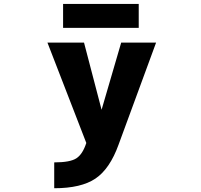

<svg xmlns="http://www.w3.org/2000/svg" viewBox="-20 -745 1040 994"><path d="M260.7 229.5V95.7Q343.8 95.7 376 74.2Q408.2 52.7 426.8 -4.9L225.6 -524.4H415L505.9 -176.8L607.4 -524.4H788.1L593.8 3.9Q548.8 128.9 474.6 179.2Q400.4 229.5 260.7 229.5ZM306.6 -600.6V-724.6H698.2V-600.6Z"/></svg>

Font: GenEi Gothic M Heavy
Style: Regular
Weight: 800
Designer: o_tamon (Modified); [Source Han Sans]
Ryoko NISHIZUKA  (kana & ideographs); Paul D. Hunt (Latin, Greek & Cyrillic); Wenl
Version: Version 1.1a;Original Version 1.004